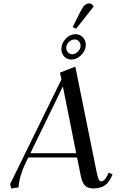

<svg xmlns="http://www.w3.org/2000/svg" viewBox="-20 -1111 710 1139"><path d="M40 -19 344.2 -639.2 335.9 -680.2 426.8 -715.8 553.2 -90.8Q560.1 -57.1 565.9 -46.1Q571.8 -35.2 580.1 -35.2Q598.6 -35.2 613.8 -64.9L625 -86.9L647.9 -76.2L637.2 -54.2Q619.1 -19 593.5 -6.1Q567.9 6.8 534.2 6.8Q502.9 6.8 485.6 -9Q468.3 -24.9 460 -64L437 -176.8H147.9L132.8 -146Q95.2 -69.3 89.8 1Q71.8 2.4 46.9 7.8ZM160.2 -202.1H432.1L353 -598.1ZM344.2 -820.8Q344.2 -853.5 369.4 -880.9Q394.5 -908.2 428.2 -908.2Q454.1 -908.2 471.4 -890.1Q488.8 -872.1 488.8 -845.2Q488.8 -810.1 461.4 -783.9Q434.1 -757.8 404.8 -757.8Q377.9 -757.8 361.1 -775.6Q344.2 -793.5 344.2 -820.8ZM373 -826.2Q373 -811 384 -800Q395 -789.1 409.2 -789.1Q426.3 -789.1 442.1 -804.7Q458 -820.3 458 -839.8Q458 -855 447.8 -866Q437.5 -877 422.9 -877Q404.3 -877 388.7 -862.1Q373 -847.2 373 -826.2ZM411.1 -950.2 457 -1042Q470.7 -1069.3 482.4 -1080.1Q494.1 -1090.8 509.8 -1090.8Q525.9 -1090.8 535.2 -1071.8L432.1 -940.9Z"/></svg>

Font: Dihjauti
Style: Bold Italic
Weight: 700
Italic angle: -9°
Designer: T. Christopher White
Version: Version 3.0.0